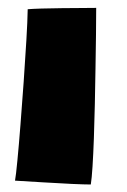

<svg xmlns="http://www.w3.org/2000/svg" viewBox="-20 -476 330 499"><path d="M216 3.5Q200 3.5 166.5 2Q133 0.5 93.5 -2Q54 -4.5 19 -6.5Q21.5 -19.5 25.2 -58.8Q29 -98 33.2 -151.8Q37.5 -205.5 41.5 -263Q45.5 -320.5 48.5 -370.8Q51.5 -421 52 -452Q63 -453 87.8 -453.8Q112.5 -454.5 141.5 -454.8Q170.5 -455 195 -455.2Q219.5 -455.5 230 -455.5Q230 -426.5 229.5 -386Q229 -345.5 228.2 -299Q227.5 -252.5 226.5 -205.8Q225.5 -159 224 -117Q222.5 -75 220.5 -43.5Q218.5 -12 216 3.5Z"/></svg>

Font: Grandstander Thin Black
Style: Regular
Weight: 900
Version: Version 1.200